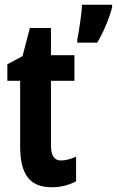

<svg xmlns="http://www.w3.org/2000/svg" viewBox="-20 -780 493 810"><path d="M453 -749V-760H326C325 -723 312 -642 306 -613V-600H390C415 -641 440 -700 453 -749ZM238 -103C207 -103 195 -125 195 -168V-439H294V-547H195V-662H106L75 -543L11 -509V-439H65V-163C65 -46 104 10 198 10C237 10 270 1 301 -15V-119C278 -109 257 -103 238 -103Z"/></svg>

Font: Noto Sans Hebrew ExtraCondensed
Style: Bold
Weight: 700
Width: 2
Designer: Monotype Design Team
Foundry: Monotype Imaging Inc.
Version: Version 2.004